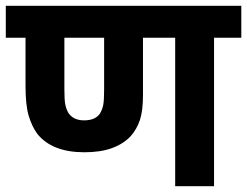

<svg xmlns="http://www.w3.org/2000/svg" viewBox="-20 -642 852 662"><path d="M718 -512V0H584V-512H473V-315Q473 -260 462.5 -228.5Q452 -197 431 -173Q406 -146 366.5 -131.5Q327 -117 271 -117Q160 -117 109 -180Q90 -206 79 -242.5Q68 -279 68 -346V-512H0V-622H812V-512ZM270 -227Q309 -227 325 -251Q333 -265 336 -280.5Q339 -296 339 -333V-512H202V-333Q202 -298 205 -282.5Q208 -267 215 -254Q232 -227 270 -227Z"/></svg>

Font: RS Noto Sans
Style: Bold
Weight: 700
Designer: Monotype Design Team
Foundry: Monotype Imaging Inc.
Version: Version 3.10